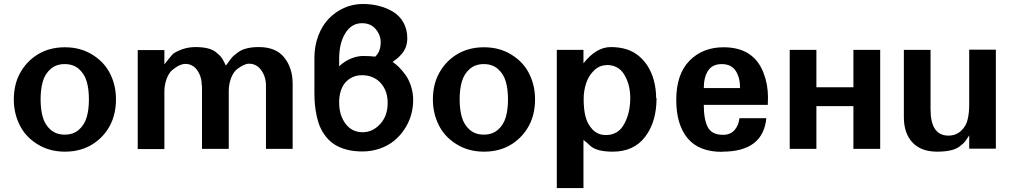

<svg xmlns="http://www.w3.org/2000/svg" viewBox="-20 -752 5111 970"><path d="M565.9 -250Q565.9 -174.3 535.2 -117.2Q504.4 -60.1 450.2 -24.9Q389.6 14.2 308.1 14.2Q228.5 14.2 167.5 -24.4Q106.4 -63 78.1 -123Q49.8 -181.2 49.8 -249Q49.8 -324.7 80.8 -381.8Q111.8 -439 166 -474.1Q226.6 -513.2 308.1 -513.2Q387.7 -513.2 448.7 -474.6Q509.8 -436 538.1 -376Q565.9 -318.8 565.9 -250ZM235.8 -96.4Q264.2 -71.8 307.1 -71.8Q350.1 -71.8 378.4 -96.4Q406.7 -121.1 418 -159.7Q429.2 -198.2 429.2 -250Q429.2 -301.8 418 -340.3Q406.7 -378.9 378.4 -403.6Q350.1 -428.2 307.1 -428.2Q264.2 -428.2 235.8 -403.6Q207.5 -378.9 196.3 -340.3Q185.1 -301.8 185.1 -250Q185.1 -198.2 196.3 -159.7Q207.5 -121.1 235.8 -96.4Z M1000.5 -319.8 999.5 -318.8Q999.5 -363.8 976.8 -396.5Q954.1 -429.2 915.5 -429.2Q904.3 -429.2 892.1 -424.1Q879.9 -418.9 873 -414.6Q866.2 -410.2 853.5 -400.9Q834 -385.7 822.3 -355Q810.5 -324.2 810.5 -289.1V1H675.8V-499H810.5V-426.8Q814 -430.2 830.6 -452.1Q850.1 -477.1 859.4 -483.9Q868.7 -490.7 899.9 -502.9Q932.6 -514.2 967.8 -514.2Q1040 -514.2 1071.8 -487.8Q1088.4 -474.1 1095.7 -465.6Q1103 -457 1111.8 -439.9Q1116.7 -428.7 1120.6 -420.9Q1126 -426.3 1134.8 -439Q1147 -457 1155.3 -465.3Q1163.6 -473.6 1182.6 -487.8Q1218.8 -514.2 1287.6 -514.2Q1374.5 -514.2 1416.5 -460.9Q1458.5 -407.7 1458.5 -329.1V0H1323.7V-319.8Q1323.7 -363.8 1300 -397Q1276.4 -430.2 1237.8 -430.2Q1213.4 -430.2 1176.8 -401.9Q1158.2 -386.7 1147 -356.4Q1135.7 -326.2 1135.7 -290V0H1000.5Z M1693.4 -454.1V-417Q1718.8 -441.4 1751.2 -455.3Q1783.7 -469.2 1814.5 -469.2Q1851.1 -469.2 1875.5 -465.8Q1903.3 -491.2 1903.3 -538.1Q1903.3 -574.7 1878.4 -604.7Q1853.5 -634.8 1808.6 -634.8Q1756.3 -634.8 1724.9 -584.7Q1693.4 -534.7 1693.4 -454.1ZM1812.5 -84Q1862.3 -84 1900.4 -125Q1938.5 -166 1938.5 -231.9Q1938.5 -294.4 1902.6 -333.3Q1866.7 -372.1 1807.6 -372.1Q1792.5 -372.1 1777.3 -368.2Q1762.2 -364.3 1746.8 -354.2Q1731.4 -344.2 1719.7 -328.9Q1708 -313.5 1700.7 -289.1Q1693.4 -264.6 1693.4 -233.9Q1693.4 -169.9 1725.6 -127Q1757.8 -84 1812.5 -84ZM1568.4 -285.2V-459Q1568.4 -519.5 1587.9 -571Q1607.4 -622.6 1640.9 -657.5Q1674.3 -692.4 1718.8 -712.2Q1763.2 -731.9 1812.5 -731.9Q1855.5 -731.9 1894.3 -722.2Q1933.1 -712.4 1965.8 -692.6Q1998.5 -672.9 2018.1 -638.4Q2037.6 -604 2037.6 -559.1Q2037.6 -535.6 2030.8 -516.1Q2023.9 -496.6 2011 -481.4Q1998 -466.3 1988.3 -458Q1978.5 -449.7 1963.4 -439Q1979.5 -428.7 1995.6 -412.8Q2011.7 -397 2028.8 -373.3Q2045.9 -349.6 2056.6 -316.2Q2067.4 -282.7 2067.4 -246.1Q2067.4 -207 2056.4 -169.7Q2045.4 -132.3 2023.4 -99.1Q2001.5 -65.9 1971.2 -41Q1940.9 -16.1 1899.4 -1.5Q1857.9 13.2 1810.5 13.2Q1767.6 13.2 1732.7 4.2Q1697.8 -4.9 1672.9 -20.3Q1647.9 -35.6 1629.2 -58.6Q1610.4 -81.5 1598.9 -106.7Q1587.4 -131.8 1580.6 -162.8Q1573.7 -193.8 1571 -222.9Q1568.4 -252 1568.4 -285.2Z M2683.1 -250Q2683.1 -174.3 2652.3 -117.2Q2621.6 -60.1 2567.4 -24.9Q2506.8 14.2 2425.3 14.2Q2345.7 14.2 2284.7 -24.4Q2223.6 -63 2195.3 -123Q2167 -181.2 2167 -249Q2167 -324.7 2198 -381.8Q2229 -439 2283.2 -474.1Q2343.8 -513.2 2425.3 -513.2Q2504.9 -513.2 2565.9 -474.6Q2627 -436 2655.3 -376Q2683.1 -318.8 2683.1 -250ZM2353 -96.4Q2381.3 -71.8 2424.3 -71.8Q2467.3 -71.8 2495.6 -96.4Q2523.9 -121.1 2535.2 -159.7Q2546.4 -198.2 2546.4 -250Q2546.4 -301.8 2535.2 -340.3Q2523.9 -378.9 2495.6 -403.6Q2467.3 -428.2 2424.3 -428.2Q2381.3 -428.2 2353 -403.6Q2324.7 -378.9 2313.5 -340.3Q2302.2 -301.8 2302.2 -250Q2302.2 -198.2 2313.5 -159.7Q2324.7 -121.1 2353 -96.4Z M3294.9 -256.8H3296.9Q3296.9 -136.2 3239.5 -61Q3182.1 14.2 3075.7 14.2Q2991.2 14.2 2959 -18.1Q2943.4 -33.7 2927.7 -44.9V198.2H2793V-500H2927.7V-432.1Q2992.2 -514.2 3065.9 -514.2Q3153.8 -514.2 3207.5 -469.2Q3261.2 -424.3 3282.7 -348.1Q3294.9 -303.2 3294.9 -256.8ZM3043.9 -423.8 3045.9 -422.9Q3009.3 -422.9 2981.7 -396.5Q2954.1 -370.1 2941.4 -332Q2928.7 -293.9 2928.7 -252Q2928.7 -197.8 2938.5 -161.4Q2948.2 -125 2973.1 -98.1Q3000 -69.8 3041 -69.8Q3103.5 -69.8 3133.8 -126Q3164.1 -182.1 3164.1 -256.8Q3164.1 -324.7 3133.8 -375Q3104.5 -423.8 3043.9 -423.8Z M3629.9 14.2 3627.4 15.1Q3510.3 15.1 3453.4 -54Q3396.5 -123 3396.5 -247.1Q3396.5 -377 3462.9 -444.8Q3529.8 -513.2 3635.7 -513.2Q3788.1 -513.2 3837.9 -382.8Q3859.9 -325.7 3859.9 -259.8L3858.9 -222.2H3535.6Q3535.6 -148.9 3555.7 -109.9Q3575.7 -70.8 3632.8 -70.8Q3668.9 -70.8 3690.2 -94Q3711.4 -117.2 3715.8 -154.8H3851.6Q3835 14.2 3629.9 14.2ZM3718.8 -307.1Q3718.8 -361.3 3696.3 -394.8Q3673.8 -428.2 3626.5 -428.2Q3579.1 -428.2 3557.4 -395Q3535.6 -361.8 3535.6 -307.1Z M4426.8 0H4291.5V-215.8H4104.5V0H3969.7V-500H4104.5V-311H4291.5V-500H4426.8Z M4713.4 14.2H4714.4Q4633.3 14.2 4589.8 -32.2Q4546.4 -78.6 4546.4 -160.2V-500H4681.2V-200.2Q4681.2 -66.9 4771.5 -66.9Q4809.6 -66.9 4835.9 -91.6Q4862.3 -116.2 4869.1 -150.9Q4876.5 -182.6 4876.5 -222.2V-501H5011.2V-1H4876.5V-67.9Q4872.6 -62.5 4867.4 -54.4Q4862.3 -46.4 4860.4 -43.9Q4858.4 -41.5 4855 -36.9Q4851.6 -32.2 4848.4 -29.3Q4845.2 -26.4 4840.3 -22.2Q4835.4 -18.1 4828.1 -12.2Q4794.4 14.2 4713.4 14.2Z"/></svg>

Font: Perun
Style: Bold
Weight: 700
Foundry: Copyright (c) Stefan Peev, Context Ltd, 2016
Version: Version 1.0000